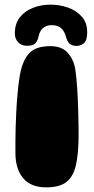

<svg xmlns="http://www.w3.org/2000/svg" viewBox="-20 -797 406 828"><path d="M180 11Q112.5 11 79.5 -29Q46.5 -69 46.5 -137Q46.5 -162.5 46.5 -190.2Q46.5 -218 47.5 -247.2Q48.5 -276.5 49.8 -306.5Q51 -336.5 53.2 -366.2Q55.5 -396 58.8 -423.8Q62 -451.5 66.5 -477Q78 -538 106.5 -568Q135 -598 196.5 -598Q246 -598 271.5 -570Q297 -542 304.5 -499.5Q307 -483 309.2 -461.2Q311.5 -439.5 313 -414.5Q314.5 -389.5 315.8 -363.2Q317 -337 317.5 -311.2Q318 -285.5 318.5 -261.5Q319 -237.5 319 -217.5Q319 -135.5 307.5 -85.2Q296 -35 266.2 -12Q236.5 11 180 11ZM96.5 -599.5Q73 -599.5 58.5 -614.5Q44 -629.5 44 -652.5Q44 -695 65.8 -722.5Q87.5 -750 122.8 -763.5Q158 -777 197.5 -777Q235.5 -777 271.8 -764.8Q308 -752.5 332 -726.2Q356 -700 356 -658Q356 -623.5 342.5 -611.2Q329 -599 309.5 -599Q293.5 -599 282.5 -607Q271.5 -615 266.5 -632.5Q261 -652.5 252.8 -664.8Q244.5 -677 232.2 -682.8Q220 -688.5 201.5 -688.5Q180 -688.5 165.2 -675.8Q150.5 -663 146 -638Q142.5 -622 132.8 -610.8Q123 -599.5 96.5 -599.5Z"/></svg>

Font: Gluten Thin ExtraBold
Style: Regular
Weight: 800
Version: Version 1.300